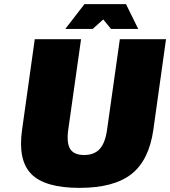

<svg xmlns="http://www.w3.org/2000/svg" viewBox="-20 -890 824 930"><path d="M86.9 -261.2 148.4 -700.2H372.6L310.5 -261.2Q301.8 -197.3 320.1 -168.2Q338.4 -139.2 387.7 -139.2Q436.5 -139.2 463.1 -168.5Q489.7 -197.8 498.5 -261.2L560.5 -700.2H784.2L722.7 -261.2Q701.7 -113.8 616.7 -46.9Q531.7 20 365.2 20Q197.8 20 131.8 -46.9Q65.9 -113.8 86.9 -261.2ZM649.4 -750H517.6L480 -795.9L429.2 -750H296.4L389.2 -870.1H590.3Z"/></svg>

Font: Fivo Sans Black
Style: Regular
Weight: 900
Designer: Alexander Slobzheninov
Foundry: Alexander Slobzheninov
Version: 1.0